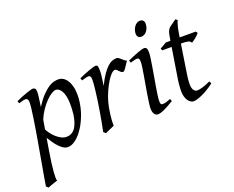

<svg xmlns="http://www.w3.org/2000/svg" viewBox="-140 -887 1664 1368"><g transform="rotate(-20 692.0 -203.5)"><path d="M297.9 -393.1Q284.7 -393.1 264.6 -380.9Q244.6 -368.7 222.7 -346.4Q200.7 -324.2 179.2 -293.2Q157.7 -262.2 142.1 -224.6L129.9 -153.3Q137.2 -138.7 150.4 -120.8Q163.6 -103 180.7 -87.6Q197.8 -72.3 217.3 -62Q236.8 -51.8 256.8 -51.8Q283.2 -51.8 303.5 -66.2Q323.7 -80.6 335 -106.9Q343.8 -126 349.1 -146.7Q354.5 -167.5 356.9 -187.7Q359.4 -208 360.1 -226.6Q360.8 -245.1 360.8 -259.8Q360.8 -293.9 355.5 -319.1Q350.1 -344.2 341.1 -360.6Q332 -377 320.8 -385Q309.6 -393.1 297.9 -393.1ZM169.9 -424.8Q169.9 -410.2 166.7 -383.8Q163.6 -357.4 156.7 -314.5Q188 -362.8 215.3 -391.1Q242.7 -419.4 265.4 -434.1Q288.1 -448.7 306.6 -452.9Q325.2 -457 339.8 -457Q358.9 -457 375.5 -447.3Q392.1 -437.5 404.8 -418.2Q417.5 -398.9 424.8 -370.8Q432.1 -342.8 432.1 -306.2Q432.1 -257.3 418.5 -202.6Q404.8 -147.9 374 -91.8Q362.8 -72.3 348.4 -52.5Q334 -32.7 316.9 -16.6Q299.8 -0.5 280.5 9.8Q261.2 20 240.2 20Q223.6 20 207.8 10Q191.9 0 176.5 -16.1Q161.1 -32.2 147 -52.7Q132.8 -73.2 120.1 -93.8L105 -2.9Q88.4 97.7 84.5 151.1Q80.6 204.6 85.9 218.3Q78.6 220.2 68.8 223.4Q59.1 226.6 48.6 230.2Q38.1 233.9 28.6 237.5Q19 241.2 12.7 244.1L-2.9 230Q-1 215.8 4.2 186Q9.3 156.2 16.4 116.2Q23.4 76.2 31.7 28.8Q40 -18.6 48.6 -67.4Q57.1 -116.2 65.2 -164.1Q73.2 -211.9 79.3 -252.7Q85.4 -293.5 89.1 -324.5Q92.8 -355.5 92.8 -371.1Q92.8 -382.3 90.8 -388.9Q88.9 -395.5 85.4 -398.7Q82 -401.9 78.1 -402.8Q74.2 -403.8 69.8 -403.8Q65.4 -403.8 57.4 -402.1Q49.3 -400.4 41 -397.9Q31.7 -395.5 21 -392.1L14.2 -410.2Q34.7 -419.4 55.7 -428Q76.7 -436.5 95 -442.9Q113.3 -449.2 127.2 -453.1Q141.1 -457 147 -457Q156.7 -457 163.3 -450.4Q169.9 -443.8 169.9 -424.8Z M846.2 -415Q840.3 -407.2 833.3 -396Q826.2 -384.8 819.1 -374.3Q812 -363.8 805.7 -356.4Q799.3 -349.1 794.4 -349.1Q785.2 -349.1 778.6 -354.5Q772 -359.9 766.4 -366Q760.7 -372.1 755.1 -377.4Q749.5 -382.8 742.2 -382.8Q729.5 -382.8 712.6 -365.5Q695.8 -348.1 679 -320.1Q662.1 -292 646.7 -257.1Q631.3 -222.2 621.1 -187Q615.7 -168.5 611.6 -146.2Q607.4 -124 604.2 -100.6Q601.1 -77.1 599.6 -54.4Q598.1 -31.7 599.1 -12.2Q592.8 -8.8 583.3 -4.6Q573.7 -0.5 563.7 3.9Q553.7 8.3 544.4 12.5Q535.2 16.6 529.3 20L513.2 4.9Q520.5 -29.8 527.3 -66.9Q534.2 -104 540.3 -140.9Q546.4 -177.7 551.5 -212.9Q556.6 -248 560.3 -278.3Q564 -308.6 566.2 -332.5Q568.4 -356.4 568.4 -371.1Q568.4 -382.3 566.7 -388.9Q564.9 -395.5 562.3 -398.7Q559.6 -401.9 555.9 -402.8Q552.2 -403.8 548.3 -403.8Q543.5 -403.8 535.2 -402.1Q526.9 -400.4 518.6 -397.9Q508.8 -395.5 498 -392.1L491.2 -410.2Q511.7 -419.4 532.5 -428Q553.2 -436.5 571.3 -442.9Q589.4 -449.2 602.8 -453.1Q616.2 -457 622.1 -457Q628.9 -457 632.8 -454.6Q636.7 -452.1 638.4 -446Q640.1 -439.9 640.6 -429Q641.1 -418 641.1 -400.9Q641.1 -395.5 639.6 -382.8Q638.2 -370.1 636.2 -355.2Q634.3 -340.3 632.1 -325.7Q629.9 -311 628.4 -301.8Q651.9 -350.1 672.9 -380.4Q693.8 -410.6 712.6 -427.7Q731.4 -444.8 748.5 -450.9Q765.6 -457 781.2 -457Q790 -457 797.1 -452.1Q804.2 -447.3 811.5 -440.4Q818.8 -433.6 827.1 -426.5Q835.4 -419.4 846.2 -415Z M1048.3 -35.2Q1025.4 -21.5 1007.1 -11.2Q988.8 -1 973.6 6.1Q958.5 13.2 946.3 16.6Q934.1 20 923.3 20Q906.7 20 897 4.6Q887.2 -10.7 887.2 -37.1Q887.2 -51.8 890.9 -78.9Q894.5 -106 899.9 -138.9Q905.3 -171.9 911.6 -207.8Q918 -243.7 923.3 -276.1Q928.7 -308.6 932.4 -333.7Q936 -358.9 936 -371.1Q936 -382.3 934.6 -388.9Q933.1 -395.5 930.7 -398.7Q928.2 -401.9 924.3 -402.8Q920.4 -403.8 916 -403.8Q912.1 -403.8 904.1 -402.1Q896 -400.4 887.7 -397.9Q878.4 -395.5 867.2 -392.1L860.4 -410.2Q880.9 -419.4 901.1 -428Q921.4 -436.5 939 -442.9Q956.5 -449.2 969.7 -453.1Q982.9 -457 989.3 -457Q1002.9 -457 1008.5 -447.8Q1014.2 -438.5 1014.2 -416Q1014.2 -401.9 1010.5 -374.3Q1006.8 -346.7 1001 -312.5Q995.1 -278.3 988.8 -241Q982.4 -203.6 976.6 -169.4Q970.7 -135.3 967 -107.7Q963.4 -80.1 963.4 -65.9Q963.4 -50.8 966.6 -43.9Q969.7 -37.1 978 -37.1Q993.2 -37.1 1007.1 -41Q1021 -44.9 1041 -53.2ZM1061.5 -616.2Q1061.5 -602.5 1057.4 -589.1Q1053.2 -575.7 1045.4 -564.7Q1037.6 -553.7 1026.4 -546.9Q1015.1 -540 1001.5 -540Q986.3 -540 978 -548.8Q969.7 -557.6 969.7 -574.2Q969.7 -587.4 974.1 -600.8Q978.5 -614.3 986.3 -625.5Q994.1 -636.7 1005.1 -643.8Q1016.1 -650.9 1029.8 -650.9Q1044.9 -650.9 1053.2 -641.8Q1061.5 -632.8 1061.5 -616.2Z M1355.5 -57.1Q1331.5 -38.6 1307.6 -24.2Q1283.7 -9.8 1262.2 0Q1240.7 9.8 1223.4 14.9Q1206.1 20 1195.3 20Q1183.1 20 1172.1 12.7Q1161.1 5.4 1152.6 -7.6Q1144 -20.5 1139.2 -38.6Q1134.3 -56.6 1134.3 -78.1Q1134.3 -87.4 1134.8 -96.7Q1135.3 -106 1136 -116Q1136.7 -126 1137.9 -137.2Q1139.2 -148.4 1141.1 -162.1L1178.7 -397.9H1108.4L1101.1 -413.1L1150.4 -441.9H1185.5L1188.5 -459Q1191.4 -479 1194.6 -492.2Q1197.8 -505.4 1201.9 -514.2Q1206.1 -522.9 1210.9 -528.6Q1215.8 -534.2 1222.2 -539.1L1271.5 -574.2L1285.2 -562Q1281.7 -557.6 1277.8 -546.4Q1274.4 -536.6 1269.8 -518.6Q1265.1 -500.5 1260.3 -470.2L1255.9 -441.9H1377.4L1387.2 -428.2Q1382.3 -421.4 1373.8 -413.3Q1365.2 -405.3 1356 -397.9Q1346.7 -390.6 1338.1 -384.5Q1329.6 -378.4 1325.2 -376Q1322.3 -382.8 1317.1 -387Q1312 -391.1 1303.2 -393.6Q1294.4 -396 1281.5 -397Q1268.6 -397.9 1250.5 -397.9H1249L1214.4 -173.8Q1212.9 -164.6 1211.7 -154.1Q1210.4 -143.6 1209.7 -134Q1209 -124.5 1208.7 -116.2Q1208.5 -107.9 1208.5 -103Q1208.5 -72.8 1219.5 -58.3Q1230.5 -43.9 1244.1 -43.9Q1261.2 -43.9 1285.9 -51.3Q1310.5 -58.6 1347.2 -75.2Z"/></g></svg>

Font: Gentium Plus Afr
Style: Italic
Weight: 400
Italic angle: -8°
Designer: J. Victor Gaultney, Annie Olsen, Iska Routamaa, Becca Hirsbrunner
Foundry: SIL International
Version: Version 5.000